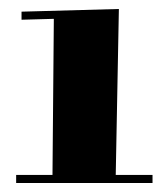

<svg xmlns="http://www.w3.org/2000/svg" viewBox="-20 -407 368 428"><path d="M28 -363 100 -365 97 -17H16V1H320V-17H238L245 -387L28 -381Z"/></svg>

Font: Purple Purse
Style: Regular
Weight: 400
Designer: Astigmatic (AOETI)
Foundry: Astigmatic (AOETI)
Version: Version 1.000